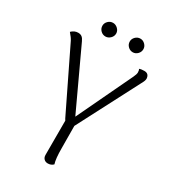

<svg xmlns="http://www.w3.org/2000/svg" viewBox="-205 -950 947 1064"><g transform="rotate(30 268.0 -418.0)"><path d="M499 -631 298 -244 299 -103Q299 -34 309 -4Q295 10 274 10Q259 10 249.5 0.5Q240 -9 240 -25V-244L234 -254L45 -643Q37 -659 16 -683Q35 -702 59 -702Q74 -702 83.5 -694.5Q93 -687 100 -671L277 -291L445 -644Q455 -665 455 -676Q455 -691 450 -697Q461 -702 482 -702Q512 -702 514 -670Q514 -657 499 -631ZM155 -803Q155 -820 168 -833Q181 -846 199 -846Q216 -846 229.5 -833Q243 -820 243 -803Q243 -785 229.5 -772Q216 -759 199 -759Q181 -759 168 -772Q155 -785 155 -803ZM330 -803Q330 -820 343 -833Q356 -846 374 -846Q391 -846 404 -833Q417 -820 417 -803Q417 -785 404 -772Q391 -759 374 -759Q356 -759 343 -772Q330 -785 330 -803Z"/></g></svg>

Font: Arima Madurai Light
Style: Regular
Weight: 300
Designer: Joana Correia and Natanael Gama
Foundry: NDISCOVER
Version: Version 1.020